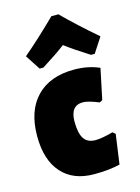

<svg xmlns="http://www.w3.org/2000/svg" viewBox="-116 -818 652 896"><g transform="rotate(-15 210.0 -370.0)"><path d="M107 -530 60 -602Q129 -660 223 -752H257Q327 -682 420 -602L373 -530H355Q279 -578 240 -608Q201 -578 125 -530ZM260 -484Q328 -484 382 -460L351 -312L337 -305Q285 -326 261 -326Q200 -326 200 -249Q200 -192 217.5 -166Q235 -140 273 -140Q304 -140 358 -155L371 -144L351 -1Q299 12 226 12Q125 12 69.5 -50.5Q14 -113 14 -228Q14 -350 78.5 -417Q143 -484 260 -484Z"/></g></svg>

Font: Alegreya Sans Black
Style: Regular
Weight: 900
Designer: Juan Pablo del Peral
Foundry: Huerta Tipografica
Version: Version 2.007